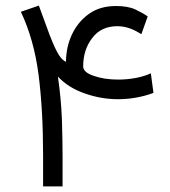

<svg xmlns="http://www.w3.org/2000/svg" viewBox="-20 -663 604 683"><path d="M397.5 -569.8C434.1 -569.8 460.9 -554.7 482.9 -541.5L505.4 -604.5C493.7 -612.8 479 -621.1 461.4 -629.4C443.4 -637.7 420.4 -641.6 392.1 -641.6C354.5 -641.6 322.3 -632.3 295.9 -613.3C242.7 -575.2 214.8 -510.7 214.8 -442.9C199.2 -451.2 186 -462.4 156.2 -539.6L118.2 -643.1L54.2 -621.1C85.4 -555.2 106.4 -480.5 117.2 -397C127.9 -313.5 133.3 -218.3 133.3 -110.8V0H202.6V-108.9C202.6 -145.5 201.7 -189 200.2 -239.3C198.2 -289.1 193.4 -339.4 186 -390.6C210.9 -363.8 243.2 -343.8 281.7 -330.6C320.3 -316.9 359.4 -310.1 399.4 -310.1C442.9 -310.1 484.9 -317.4 525.9 -332.5L516.6 -402.3C487.3 -388.2 443.4 -379.9 400.9 -379.9C367.7 -379.9 338.4 -384.3 313.5 -393.1C288.6 -401.4 275.9 -412.6 275.9 -426.8C275.9 -466.3 286.6 -500 308.1 -527.8C329.1 -555.7 358.9 -569.8 397.5 -569.8Z"/></svg>

Font: Vazirmatn Light
Style: Regular
Weight: 300
Designer: Saber Rastikerdar
Foundry: Saber Rastikerdar
Version: Version 33.003